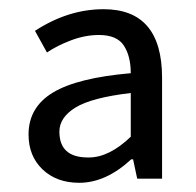

<svg xmlns="http://www.w3.org/2000/svg" viewBox="-20 -829 425 417"><path d="M152 -432Q103 -432 72.5 -461Q42 -490 42 -537Q42 -596 95 -628Q148 -660 264 -670Q264 -707 249 -730Q234 -753 195 -753Q165 -753 134.5 -741.5Q104 -730 82 -715L56 -762Q128 -809 205 -809Q332 -809 332 -660V-441H278L269 -483H265Q210 -432 152 -432ZM173 -487Q217 -487 264 -532V-627Q179 -617 144 -595.5Q109 -574 109 -543Q109 -487 171 -487Z"/></svg>

Font: Source Han Sans & Saira Hybrid
Style: Regular
Weight: 400
Designer: Ryoko NISHIZUKA 西塚涼子 (kana & ideographs); Paul D. Hunt (Latin, Greek & Cyrillic); Wenlong ZHANG 张文龙 (bopomofo); Sandoll 
Foundry: Adobe Systems Incorporated
Version: Version 1.00;August 2, 2021;FontCreator 13.0.0.2675 64-bit